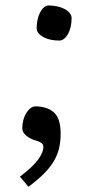

<svg xmlns="http://www.w3.org/2000/svg" viewBox="-20 -513 383 711"><path d="M115.7 -408.2Q115.7 -425.3 119.1 -440.7Q122.6 -456.1 128.7 -467.5Q134.8 -479 142.8 -485.8Q150.9 -492.7 160.6 -492.7Q178.2 -492.7 193.6 -489Q209 -485.4 220.5 -479Q231.9 -472.7 238.5 -464.1Q245.1 -455.6 245.1 -446.3Q245.1 -428.7 241.7 -413.6Q238.3 -398.4 231.9 -387.2Q225.6 -376 217.3 -369.4Q209 -362.8 199.2 -362.8Q181.6 -362.8 166.5 -366.2Q151.4 -369.6 140.1 -376Q128.9 -382.3 122.3 -390.4Q115.7 -398.4 115.7 -408.2ZM62.5 -38.6Q62.5 -54.2 66.4 -68.6Q70.3 -83 77.1 -94.2Q84 -105.5 92.8 -112.3Q101.6 -119.1 111.8 -119.1Q130.9 -119.1 150.1 -113.3Q169.4 -107.4 182.6 -93.8Q187 -89.4 190.9 -83Q194.8 -76.7 197.8 -67.9Q200.7 -59.1 202.6 -47.1Q204.6 -35.2 204.6 -19Q204.6 10.3 199 34.9Q193.4 59.6 179.9 82.8Q166.5 106 143.6 129.2Q120.6 152.3 85.4 178.7L53.7 141.1Q101.1 105.5 120.8 78.4Q140.6 51.3 140.6 31.2Q140.6 21.5 132.8 16.1Q125 10.7 113.8 7.8Q91.8 1.5 77.1 -10.7Q62.5 -22.9 62.5 -38.6Z"/></svg>

Font: Noticia Text
Style: Italic
Weight: 400
Italic angle: -8°
Designer: JM Sole
Foundry: JM Sole
Version: Version 1.003